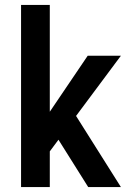

<svg xmlns="http://www.w3.org/2000/svg" viewBox="-20 -755 540 775"><path d="M65 0H181V-144L216 -191L336 0H468L287 -287L468 -530H334L181 -304V-735H65Z"/></svg>

Font: Iosevka SS09
Style: Bold
Weight: 700
Monospace: yes
Designer: Belleve Invis
Foundry: Belleve Invis
Version: Version 5.2.1; ttfautohint (v1.8.3)